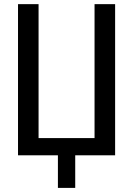

<svg xmlns="http://www.w3.org/2000/svg" viewBox="-20 -749 642 926"><path d="M342.8 157.2V0H535.2V-729H436V-83H166V-729H66.9V0H259.3V157.2Z"/></svg>

Font: Hack Dev
Style: Regular
Weight: 400
Designer: Christopher Simpkins
Foundry: Christopher Simpkins
Version: Version 2.0315